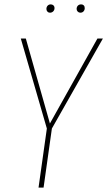

<svg xmlns="http://www.w3.org/2000/svg" viewBox="-20 -857 490 877"><path d="M450 -681 217 -270 179 0H156L194 -270L75 -681H98L208 -293L425 -681ZM192 -816Q192 -825 197.5 -831Q203 -837 212 -837Q219 -837 224 -832.5Q229 -828 229 -820Q229 -811 223 -805Q217 -799 208 -799Q201 -799 196.5 -804Q192 -809 192 -816ZM330 -816Q330 -825 335.5 -831Q341 -837 351 -837Q358 -837 362.5 -832.5Q367 -828 367 -820Q367 -811 361.5 -805Q356 -799 347 -799Q340 -799 335 -804Q330 -809 330 -816Z"/></svg>

Font: Fira Sans Extra Condensed Thin
Style: Italic
Weight: 250
Width: 3
Italic angle: -8°
Designer: Carrois Corporate & Edenspiekermann AG
Foundry: Carrois Corporate GbR & Edenspiekermann AG
Version: Version 4.203